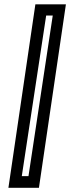

<svg xmlns="http://www.w3.org/2000/svg" viewBox="-20 -770 352 890"><path d="M19 100.5 144 -750H285.5L160.5 100.5ZM81 46.5H112L224.5 -698H194Z"/></svg>

Font: Tourney Condensed SemiBold
Style: Regular
Weight: 600
Width: 3
Designer: Tyler Finck
Foundry: Etcetera Type Co
Version: Version 1.010; ttfautohint (v1.8.3)